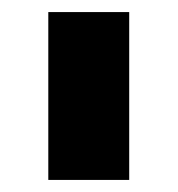

<svg xmlns="http://www.w3.org/2000/svg" viewBox="-20 -721 294 318"><path d="M60 -701H194V-423H60Z"/></svg>

Font: Montserrat V1
Style: Bold
Weight: 700
Designer: Julieta Ulanovsky
Foundry: Julieta Ulanovsky
Version: Version 6.001